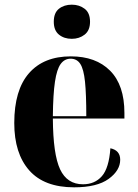

<svg xmlns="http://www.w3.org/2000/svg" viewBox="-20 -791 589 821"><path d="M297 10Q169 10 105 -62.5Q41 -135 41 -265Q41 -406 104 -478Q167 -550 283 -550Q390 -550 451 -488.5Q512 -427 512 -308V-284H206Q207 -131 237 -67Q267 -3 335 -3Q385 -3 415.5 -37.5Q446 -72 452 -157Q494 -148 494 -108Q494 -62 444.5 -26Q395 10 297 10ZM349 -294Q349 -388 343.5 -441.5Q338 -495 323.5 -517.5Q309 -540 282 -540Q256 -540 239.5 -517.5Q223 -495 215 -441.5Q207 -388 206 -294ZM287 -625Q254 -625 232 -643Q210 -661 210 -698Q210 -736 232 -753.5Q254 -771 287 -771Q319 -771 342 -753.5Q365 -736 365 -698Q365 -661 342 -643Q319 -625 287 -625Z"/></svg>

Font: Noto Serif Display SemiCondensed ExtraBold
Style: Regular
Weight: 800
Width: 4
Designer: Monotype Design Team
Foundry: Monotype Imaging Inc.
Version: Version 2.009